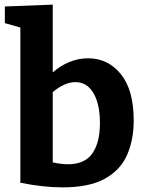

<svg xmlns="http://www.w3.org/2000/svg" viewBox="-20 -798 629 830"><path d="M249 12Q169 12 68 -8V-679L1 -698V-770L208 -778V-485Q241 -514 280 -530Q319 -546 361 -546Q447 -546 502.5 -477.5Q558 -409 558 -277Q558 -194 529.5 -128.5Q501 -63 433.5 -25.5Q366 12 249 12ZM274 -88Q346 -88 379 -134.5Q412 -181 412 -266Q412 -348 384 -395.5Q356 -443 306 -443Q260 -443 208 -400V-96Q245 -88 274 -88Z"/></svg>

Font: Bitter
Style: Bold
Weight: 700
Designer: Sol Matas, and Bitter project Authors
Foundry: Sol Matas
Version: Version 2.001